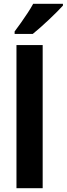

<svg xmlns="http://www.w3.org/2000/svg" viewBox="-20 -999 354 1019"><path d="M206.5 0H67.4V-759.8H206.5ZM314 -979V-969.2Q301.8 -955.6 282.2 -936Q262.7 -916.5 240 -895Q217.3 -873.5 194.6 -853.5Q171.9 -833.5 153.8 -818.8H57.6V-832Q74.7 -854.5 92.5 -879.9Q110.4 -905.3 127.2 -930.9Q144 -956.5 156.2 -979Z"/></svg>

Font: Open Sans SemiCondensed
Style: Bold
Weight: 700
Width: 4
Designer: Monotype Design Team
Foundry: Monotype Imaging Inc.
Version: Version 3.003